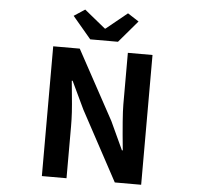

<svg xmlns="http://www.w3.org/2000/svg" viewBox="-62 -1027 1124 1091"><g transform="rotate(5 500.0 -482.0)"><path d="M216.8 0V-740.2H368.2L583 -345.7L657.2 -185.5H662.1Q642.6 -378.9 642.6 -445.3V-740.2H783.2V0H632.8L418.9 -396.5L343.8 -554.7H338.9Q339.8 -541 346.2 -479Q352.5 -417 355 -376Q357.4 -335 357.4 -296.9V0ZM422.9 -797.9 317.4 -922.9 379.9 -963.9 500 -866.2H503.9L624 -963.9L687.5 -922.9L581.1 -797.9Z"/></g></svg>

Font: GenEi Gothic M Regular
Style: Bold
Weight: 700
Designer: o_tamon (Modified); [Source Han Sans]
Ryoko NISHIZUKA  (kana & ideographs); Paul D. Hunt (Latin, Greek & Cyrillic); Wenl
Version: Version 1.1a;Original Version 1.004